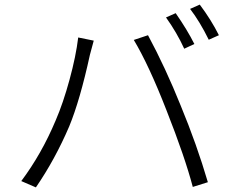

<svg xmlns="http://www.w3.org/2000/svg" viewBox="-20 -812 1017 833"><path d="M742.2 -754.9Q793 -681.6 823.2 -621.1L779.3 -600.6Q747.1 -670.9 700.2 -736.3ZM72.3 -26.4Q160.2 -143.6 221.7 -290Q253.9 -364.3 281.7 -466.3Q309.6 -568.4 319.3 -649.4L386.7 -635.7Q379.9 -611.3 370.1 -574.2Q327.1 -377 280.3 -263.7Q218.8 -120.1 135.7 1ZM560.5 -638.7 622.1 -659.2Q698.2 -517.6 763.7 -354.5Q834 -184.6 881.8 -21.5L816.4 -1Q782.2 -130.9 702.1 -334Q626 -529.3 560.5 -638.7ZM804.7 -773.4 846.7 -792Q896.5 -725.6 929.7 -659.2L885.7 -639.6Q846.7 -718.8 804.7 -773.4Z"/></svg>

Font: Min Sans Light
Style: Regular
Weight: 300
Designer: Jinseong-Kim, NotoSansCJK, Nunito
Foundry: Jinseong-Kim
Version: Version 1.400;Glyphs 3.1.2 (3151)